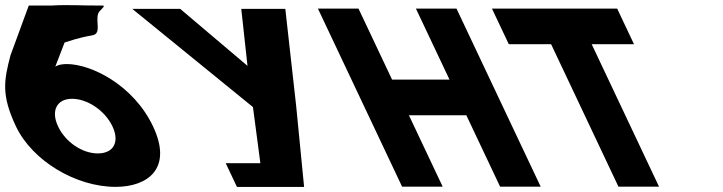

<svg xmlns="http://www.w3.org/2000/svg" viewBox="-123 -737 2847 756"><path d="M263.6 -683.7C268.2 -697.3 298.1 -715.3 280.2 -715.2C203.2 -714.3 149 -719.4 80.4 -715.2H-9.7L-81.8 -518.8C-107.8 -419.4 -118.3 -362.4 -60.1 -239.2C3.4 -104.9 174.9 -1.2 332.1 -1.2C458.8 -1.2 558.1 -73.4 479.7 -239.2C402.5 -402.4 236.1 -484.8 140 -484.8C107.7 -484.8 94.7 -474.6 94.7 -474.6L131.3 -569.6C149.3 -574.7 180.6 -587.4 240.4 -597.9C277.9 -604.4 252.5 -651.4 263.6 -683.7ZM105.7 -239.2C76 -302.1 101.9 -348 160.5 -348C220.9 -348 290.2 -302.1 319.9 -239.2C348.8 -178 324.2 -132.9 262.2 -132.9C200.1 -132.9 134.6 -178 105.7 -239.2Z M397.8 -702.1 873 -315.4 902.2 -94.4H765.8L810 -0.9H914.6H1074.4L1043.1 -320.5L1000.4 -702.1H827L851.5 -477.7L586.5 -702.1Z M1487.1 -283.2H1713.2L1846.2 -1.9H2006L1674.5 -703.1H1514.7L1646.9 -423.5H1420.8L1288.6 -703.1H1128.8L1460.3 -1.9H1620.1Z M1880.4 -562.9H2047L2312.2 -1.9H2472L2206.8 -562.9H2373.4L2307.1 -703.1H1814.1Z"/></svg>

Font: Hussar
Style: BdOpOblFive
Weight: 700
Foundry: Cannot Into Space Fonts
Version: Version 2.00